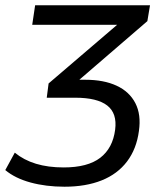

<svg xmlns="http://www.w3.org/2000/svg" viewBox="-42 -516 631 727"><path d="M202 191Q132 191 73.5 175Q15 159 -22 128L14 62Q48 90 94 104Q140 118 199 118Q290 118 337.5 81.5Q385 45 394 -25Q402 -87 364 -116.5Q326 -146 243 -146H135L142 -200L433 -449L428 -422H80L91 -496H526L516 -436L241 -199L226 -214H281Q351 -214 399.5 -191.5Q448 -169 470.5 -125.5Q493 -82 484 -20Q475 48 439 95.5Q403 143 343 167Q283 191 202 191Z"/></svg>

Font: Nunito Sans 7pt
Style: Italic
Weight: 400
Italic angle: -9°
Designer: Vernon Adams
Foundry: Vernon Adams
Version: Version 3.101;gftools[0.9.27]